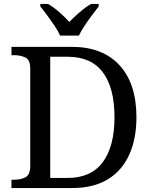

<svg xmlns="http://www.w3.org/2000/svg" viewBox="-20 -951 767 971"><path d="M38 0V-42H51Q85 -42 109 -54.5Q133 -67 133 -114V-604Q133 -648 108.5 -660Q84 -672 51 -672H38V-714H344Q499 -714 584.5 -621Q670 -528 670 -358Q670 -249 633.5 -168.5Q597 -88 525 -44Q453 0 344 0ZM321 -51Q440 -51 499.5 -130.5Q559 -210 559 -358Q559 -507 500 -585.5Q441 -664 322 -664H234V-51ZM284 -771Q274 -794 256 -820.5Q238 -847 219 -873Q200 -899 184 -918V-931H223Q252 -914 280.5 -889Q309 -864 331 -840Q346 -856 364 -872.5Q382 -889 401.5 -904.5Q421 -920 440 -931H479V-918Q464 -899 444.5 -873Q425 -847 407.5 -820.5Q390 -794 379 -771Z"/></svg>

Font: Noto Serif Khojki
Style: Regular
Weight: 400
Designer: Juan Bruce
Version: Version 2.002